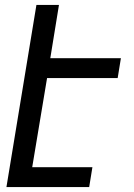

<svg xmlns="http://www.w3.org/2000/svg" viewBox="-20 -755 540 775"><path d="M6 0 127 -735H218L183 -520H468L455 -440H170L110 -80H353L340 0Z"/></svg>

Font: Iosevka Medium Oblique
Style: Regular
Weight: 500
Italic angle: -9°
Monospace: yes
Designer: Belleve Invis
Foundry: Belleve Invis
Version: Version 32.5.0; ttfautohint (v1.8.4)